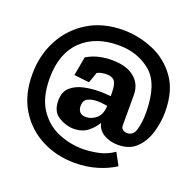

<svg xmlns="http://www.w3.org/2000/svg" viewBox="-145 -807 1184 1161"><g transform="rotate(20 447.0 -226.0)"><path d="M292 -419Q334 -443 374 -451.5Q414 -460 451 -460Q548 -460 598.5 -418Q649 -376 649 -307V-111Q649 -92 662 -84Q675 -76 689 -76Q730 -76 742.5 -124.5Q755 -173 755 -228Q755 -415 670 -486.5Q585 -558 461 -558Q312 -558 224 -473Q136 -388 136 -228Q136 -106 184.5 -32.5Q233 41 309.5 73.5Q386 106 469 106Q515 106 568.5 95Q622 84 667 52L709 130Q661 162 594.5 182Q528 202 451 202Q336 202 240 153Q144 104 86.5 11Q29 -82 29 -214Q29 -338 82 -437.5Q135 -537 231 -595.5Q327 -654 456 -654Q554 -654 647.5 -615.5Q741 -577 801.5 -493.5Q862 -410 862 -275Q862 -210 843 -144Q824 -78 780 -34Q736 10 661 10Q607 10 567.5 -14.5Q528 -39 521 -81Q501 -46 465.5 -18Q430 10 375 10Q326 10 278.5 -19Q231 -48 231 -119Q231 -175 263.5 -204.5Q296 -234 346 -245Q396 -256 449 -256Q465 -256 484 -255Q503 -254 520 -252V-267Q520 -327 504.5 -347.5Q489 -368 452 -368Q441 -368 424.5 -365.5Q408 -363 392 -355L368 -286L270 -297ZM520 -190Q504 -192 487.5 -194Q471 -196 455 -196Q420 -196 394.5 -183.5Q369 -171 369 -134Q369 -112 381 -97Q393 -82 422 -82Q456 -82 486.5 -107Q517 -132 520 -187Z"/></g></svg>

Font: Zilla Slab Bold
Style: Bold
Weight: 700
Designer: Typotheque.com
Foundry: Typotheque type foundry
Version: Version 1.1; 2017; ttfautohint (v1.6)